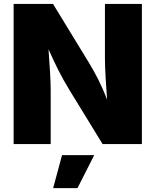

<svg xmlns="http://www.w3.org/2000/svg" viewBox="-20 -748 808 997"><path d="M50.8 0H243.2V-280.8C243.2 -328.1 238.3 -407.7 231.9 -492.2C269.5 -408.7 296.4 -353 340.8 -280.3L512.7 0H716.8V-727.5H524.9V-442.9C524.9 -390.6 530.8 -303.7 536.1 -230C505.4 -311 475.6 -366.2 440.9 -423.8L255.4 -727.5H50.8ZM255.9 229H382.3L469.2 57.6H302.2Z"/></svg>

Font: Raveo ExtraBold
Style: Regular
Weight: 800
Designer: Jakub Foglar, Rasmus Andersson (Inter)
Foundry: Jakubfoglar.com
Version: Version 1.100;Glyphs 3.2.3 (3260)